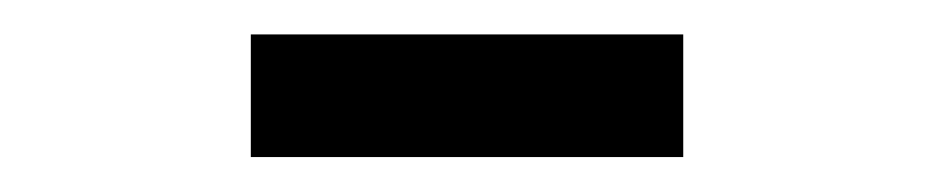

<svg xmlns="http://www.w3.org/2000/svg" viewBox="-20 -597 540 111"><path d="M125 -506.2H375V-577.1H125Z"/></svg>

Font: Afacad Medium
Style: Regular
Weight: 500
Designer: Kristian Moeller
Foundry: Dicotype
Version: Version 1.000